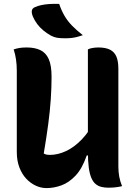

<svg xmlns="http://www.w3.org/2000/svg" viewBox="-20 -953 690 983"><path d="M605 0Q597 2 586 4Q575 6 562 7Q549 8 536 8Q516 8 499.5 4Q483 0 470 -10.5Q457 -21 448 -41.5Q439 -62 434.5 -95Q430 -128 430 -177Q430 -305 430 -390.5Q430 -476 430 -532.5Q430 -589 430 -627.5Q430 -666 430 -700Q438 -704 446.5 -706Q455 -708 464.5 -709Q474 -710 483 -710Q521 -710 543.5 -698.5Q566 -687 576 -663Q586 -639 586 -601Q586 -539 586 -476.5Q586 -414 586 -351.5Q586 -289 586 -226.5Q586 -164 586 -101Q586 -73 590.5 -48.5Q595 -24 605 0ZM218 10Q190 10 163 -2.5Q136 -15 114 -38.5Q92 -62 79 -96.5Q66 -131 66 -175Q66 -243 66 -313Q66 -383 66 -453Q66 -523 66 -590Q66 -621 62 -648.5Q58 -676 50 -700Q68 -706 83.5 -708Q99 -710 117 -710Q158 -710 186.5 -696.5Q215 -683 229.5 -650.5Q244 -618 244 -560Q244 -505 240 -445.5Q236 -386 227 -318Q218 -250 204 -167Q211 -163 218.5 -161.5Q226 -160 236 -160Q276 -160 318 -179.5Q360 -199 399 -239.5Q438 -280 468 -341V-157H424Q401 -90 367 -54Q333 -18 294.5 -4Q256 10 218 10ZM283 -933Q294 -900 310 -872.5Q326 -845 349.5 -821Q373 -797 404 -773Q387 -767 373 -763.5Q359 -760 345 -758.5Q331 -757 314 -757Q289 -757 273 -759.5Q257 -762 240 -771Q219 -783 201.5 -797.5Q184 -812 170.5 -830Q157 -848 148 -869Q141 -887 143 -898.5Q145 -910 158 -916Q173 -923 192 -927Q211 -931 234 -932.5Q257 -934 283 -933Z"/></svg>

Font: Recursive Casual ExtraBold
Style: Regular
Weight: 800
Version: Version 1.047